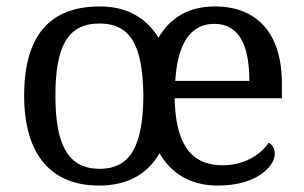

<svg xmlns="http://www.w3.org/2000/svg" viewBox="-20 -566 945 596"><path d="M287 10C373 10 436 -23 475 -90C514 -25 573 10 657 10C776 10 833 -49 833 -89C833 -106 823 -119 814 -123C790 -87 740 -53 671 -53C563 -53 525 -133 522 -261H855V-307C855 -465 776 -546 647 -546C569 -546 510 -514 472 -449C432 -514 370 -546 290 -546C135 -546 55 -456 55 -269C55 -81 143 10 287 10ZM289 -42C189 -42 152 -120 152 -269C152 -418 188 -493 288 -493C384 -493 423 -428 425 -270C424 -118 388 -42 289 -42ZM754 -315H524C531 -430 571 -492 645 -492C725 -492 754 -421 754 -315Z"/></svg>

Font: Noto Fangsong KSS Vertical
Style: Regular
Weight: 400
Designer: LIU Zhao, ZHANG Congyu, Kushim JIANG
Foundry: Guyu Beijing Co. Ltd.
Version: Version 1.000;November 16, 2022;FontCreator 11.5.0.2427 64-b